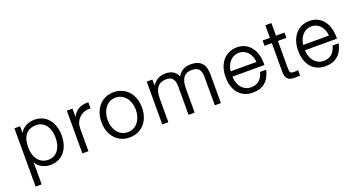

<svg xmlns="http://www.w3.org/2000/svg" viewBox="-48 -1303 3927 2119"><g transform="rotate(-20 1915.5 -244.0)"><path d="M561.5 -273.9Q561.5 -215.3 545.9 -166.5Q530.3 -117.7 501 -82.5Q471.7 -47.4 429.7 -28.1Q387.7 -8.8 335.4 -8.8Q308.6 -8.8 283.4 -15.1Q258.3 -21.5 236.6 -33.2Q214.8 -44.9 197.5 -61.8Q180.2 -78.6 168.9 -99.1V158.7H97.7V-525.4H164.1V-446.8Q175.8 -468.3 193.8 -485.6Q211.9 -502.9 234.4 -514.9Q256.8 -526.9 282.5 -533.2Q308.1 -539.6 335.4 -539.6Q387.2 -539.6 429.2 -520.3Q471.2 -501 500.5 -466.1Q529.8 -431.2 545.7 -382.1Q561.5 -333 561.5 -273.9ZM489.7 -273.9Q489.7 -319.3 478.8 -356.4Q467.8 -393.6 447.8 -420.4Q427.7 -447.3 399.2 -461.9Q370.6 -476.6 335.4 -476.6Q168.9 -476.6 168.9 -273.9Q168.9 -228.5 180.2 -190.9Q191.4 -153.3 212.9 -126.7Q234.4 -100.1 265.1 -85.4Q295.9 -70.8 335.4 -70.8Q370.6 -70.8 399.2 -85.7Q427.7 -100.6 448 -127.7Q468.3 -154.8 479 -191.9Q489.7 -229 489.7 -273.9Z M962.4 -444.8Q959 -444.8 955.8 -445.1Q952.6 -445.3 949.2 -445.3Q911.6 -445.3 880.6 -432.6Q849.6 -419.9 826.9 -397.2Q804.2 -374.5 791.7 -343.5Q779.3 -312.5 779.3 -275.9V-8.8H708V-510.7H774.4V-413.1Q827.1 -517.1 947.8 -517.1Q951.7 -517.1 955.1 -516.8Q958.5 -516.6 962.4 -516.6Z M1499.5 -259.8Q1499.5 -201.7 1482.4 -153.1Q1465.3 -104.5 1433.8 -69.3Q1402.3 -34.2 1358.4 -14.6Q1314.5 4.9 1260.7 4.9Q1207.5 4.9 1163.8 -14.6Q1120.1 -34.2 1088.9 -69.3Q1057.6 -104.5 1040.5 -153.1Q1023.4 -201.7 1023.4 -259.8Q1023.4 -317.9 1040.5 -366.7Q1057.6 -415.5 1088.6 -450.9Q1119.6 -486.3 1163.3 -506.1Q1207 -525.9 1260.7 -525.9Q1314.5 -525.9 1358.6 -506.3Q1402.8 -486.8 1434.1 -451.4Q1465.3 -416 1482.4 -367.2Q1499.5 -318.4 1499.5 -259.8ZM1427.2 -259.8Q1427.2 -302.7 1415.3 -339.8Q1403.3 -377 1381.3 -404.3Q1359.4 -431.6 1328.6 -447Q1297.9 -462.4 1260.7 -462.4Q1223.6 -462.4 1193.1 -447Q1162.6 -431.6 1141.1 -404.3Q1119.6 -377 1107.7 -339.8Q1095.7 -302.7 1095.7 -259.8Q1095.7 -216.3 1107.7 -179.2Q1119.6 -142.1 1141.1 -115Q1162.6 -87.9 1193.1 -72.5Q1223.6 -57.1 1260.7 -57.1Q1297.9 -57.1 1328.6 -72.5Q1359.4 -87.9 1381.3 -115.2Q1403.3 -142.6 1415.3 -179.4Q1427.2 -216.3 1427.2 -259.8Z M2334.5 -7.8H2263.2V-344.2Q2263.2 -404.3 2237.8 -432.9Q2212.4 -461.4 2152.8 -461.4Q2026.4 -461.4 2026.4 -292V-7.8H1954.6V-346.7Q1954.6 -461.4 1858.9 -461.4Q1717.3 -461.4 1717.3 -287.1V-7.8H1646V-510.3H1712.9V-438Q1765.6 -524.4 1870.6 -524.4Q1977.1 -524.4 2011.7 -438Q2060.5 -524.4 2167 -524.4Q2334.5 -524.4 2334.5 -346.7Z M2930.2 -183.1Q2886.2 4.9 2709.5 4.9Q2655.8 4.9 2613.3 -13.7Q2570.8 -32.2 2541.5 -66.7Q2512.2 -101.1 2496.6 -149.9Q2481 -198.7 2481 -259.8Q2481 -318.4 2497.1 -367.4Q2513.2 -416.5 2542.7 -451.7Q2572.3 -486.8 2614.5 -506.3Q2656.7 -525.9 2709.5 -525.9Q2760.7 -525.9 2801.5 -506.3Q2842.3 -486.8 2870.8 -451.2Q2899.4 -415.5 2914.6 -365.5Q2929.7 -315.4 2929.7 -254.4V-238.3H2553.7Q2554.7 -199.2 2566.2 -166Q2577.6 -132.8 2597.9 -108.6Q2618.2 -84.5 2646.5 -70.8Q2674.8 -57.1 2709.5 -57.1Q2824.7 -57.1 2857.9 -183.1ZM2858.4 -300.3Q2856 -335.4 2844 -365.2Q2832 -395 2812.3 -416.5Q2792.5 -438 2766.4 -450.2Q2740.2 -462.4 2709.5 -462.4Q2678.7 -462.4 2652.6 -450.7Q2626.5 -439 2606.2 -417.7Q2585.9 -396.5 2572.8 -366.5Q2559.6 -336.4 2554.7 -300.3Z M3259.8 6.3Q3254.4 6.3 3245.6 6.6Q3236.8 6.8 3228 7.3Q3219.2 7.8 3211.7 8.1Q3204.1 8.3 3200.7 8.3Q3169.4 8.3 3148.2 2.4Q3127 -3.4 3113.8 -17.1Q3100.6 -30.8 3094.7 -53Q3088.9 -75.2 3088.9 -107.9V-437H3003.4V-499.5H3088.9V-647H3160.2V-499.5H3259.8V-437H3160.2V-112.8Q3160.2 -93.8 3162.8 -82.3Q3165.5 -70.8 3171.6 -64.7Q3177.7 -58.6 3187.5 -56.6Q3197.3 -54.7 3211.4 -54.7Q3222.7 -54.7 3234.6 -55.4Q3246.6 -56.2 3259.8 -58.1Z M3782.2 -183.1Q3738.3 4.9 3561.5 4.9Q3507.8 4.9 3465.3 -13.7Q3422.9 -32.2 3393.6 -66.7Q3364.3 -101.1 3348.6 -149.9Q3333 -198.7 3333 -259.8Q3333 -318.4 3349.1 -367.4Q3365.2 -416.5 3394.8 -451.7Q3424.3 -486.8 3466.6 -506.3Q3508.8 -525.9 3561.5 -525.9Q3612.8 -525.9 3653.6 -506.3Q3694.3 -486.8 3722.9 -451.2Q3751.5 -415.5 3766.6 -365.5Q3781.7 -315.4 3781.7 -254.4V-238.3H3405.8Q3406.7 -199.2 3418.2 -166Q3429.7 -132.8 3450 -108.6Q3470.2 -84.5 3498.5 -70.8Q3526.9 -57.1 3561.5 -57.1Q3676.8 -57.1 3710 -183.1ZM3710.4 -300.3Q3708 -335.4 3696 -365.2Q3684.1 -395 3664.3 -416.5Q3644.5 -438 3618.4 -450.2Q3592.3 -462.4 3561.5 -462.4Q3530.8 -462.4 3504.6 -450.7Q3478.5 -439 3458.3 -417.7Q3438 -396.5 3424.8 -366.5Q3411.6 -336.4 3406.7 -300.3Z"/></g></svg>

Font: SakalBharati
Style: Regular
Weight: 400
Designer: CDAC GIST
Foundry: CDAC
Version: 13.02